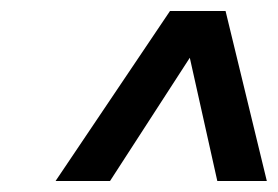

<svg xmlns="http://www.w3.org/2000/svg" viewBox="-20 -769 505 349"><path d="M81 -440 289 -749H390L465 -440H375L325 -664L180 -440Z"/></svg>

Font: Saira SemiBold
Style: Italic
Weight: 600
Italic angle: -12°
Designer: Hector Gatti with collaboration of the Omnibus-Type team
Foundry: Omnibus-Type
Version: Version 1.100; ttfautohint (v1.8.3)